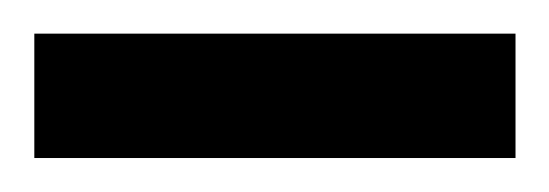

<svg xmlns="http://www.w3.org/2000/svg" viewBox="-30 -93 323 113"><path d="M-9.8 0V-73.2H273.4V0Z"/></svg>

Font: Vazir Light UI
Style: Light-UI
Weight: 300
Designer: Saber Rastikerdar
Foundry: Saber Rastikerdar
Version: Version 30.0.0